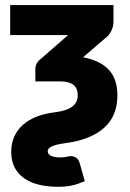

<svg xmlns="http://www.w3.org/2000/svg" viewBox="-20 -538 499 736"><path d="M415 -456.5Q415 -436.5 406.5 -419.2Q398 -402 384 -392L298.5 -318.5Q334 -311.5 359 -298.8Q384 -286 399.8 -267.5Q415.5 -249 422.8 -225Q430 -201 430 -172.5Q430 -93 378.5 -47.5Q327 -2 232 10.5Q210 13.5 196.5 17Q183 20.5 175.5 24.8Q168 29 165.5 33.2Q163 37.5 163 42Q163 53.5 176 59.5Q189 65.5 209.5 65.5Q226.5 65.5 235.2 63Q244 60.5 252.5 60.5Q261.5 60.5 271.2 66Q281 71.5 286 89L305 156.5Q291.5 162 279.8 166.2Q268 170.5 256 173Q244 175.5 230.8 176.8Q217.5 178 202 178Q162 178 129.2 170Q96.5 162 72.8 145.5Q49 129 36 103.8Q23 78.5 23 44Q23 11.5 34.8 -14.5Q46.5 -40.5 68.2 -59.8Q90 -79 120.8 -91Q151.5 -103 190 -107.5Q234.5 -113 256.2 -128.8Q278 -144.5 278 -173.5Q278 -199 261.5 -212.5Q245 -226 211.5 -226H115.5V-273Q115.5 -296 135.5 -311.5L241 -403.5H19V-518.5H415Z"/></svg>

Font: Lato ExtraBold
Style: Regular
Weight: 800
Designer: Lukasz Dziedzic with Adam Twardoch and Botio Nikoltchev
Foundry: tyPoland Lukasz Dziedzic
Version: Version 2.015; 2015-08-06; http://www.latofonts.com/